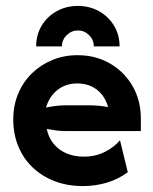

<svg xmlns="http://www.w3.org/2000/svg" viewBox="-20 -618 519 652"><path d="M261.8 13.9Q209 13.9 165.6 -2.8Q122.2 -19.4 90.6 -49.7Q59 -79.9 42 -121.5Q25 -163.2 25 -212.5Q25 -259.7 41.7 -299.7Q58.3 -339.6 88.2 -368.8Q118.1 -397.9 157.6 -414.2Q197.2 -430.6 243.1 -430.6Q304.9 -430.6 353.5 -402.4Q402.1 -374.3 430.2 -325.7Q458.3 -277.1 458.3 -215.3V-172.9H204.2Q186.8 -172.9 170.8 -175Q154.9 -177.1 138.9 -179.9Q144.4 -152.1 161.1 -130.9Q177.8 -109.7 204.2 -97.9Q230.6 -86.1 264.6 -86.1Q304.2 -86.1 335.8 -102.1Q367.4 -118.1 387.5 -141.7L413.9 -33.3Q382.6 -9.7 343.4 2.1Q304.2 13.9 261.8 13.9ZM136.1 -252.8Q152.8 -256.2 169.8 -258.3Q186.8 -260.4 204.2 -260.4H277.8Q297.2 -260.4 314.6 -259Q331.9 -257.6 347.2 -254.2Q340.3 -279.2 325.7 -297.2Q311.1 -315.3 289.9 -325Q268.8 -334.7 241.7 -334.7Q216 -334.7 194.8 -324.7Q173.6 -314.6 158.7 -296.5Q143.8 -278.5 136.1 -252.8ZM102.8 -460.4Q102.8 -500 121.7 -531.2Q140.6 -562.4 172.8 -580.1Q205.1 -597.9 244.4 -597.9Q283.9 -597.9 316.3 -579.9Q348.6 -561.8 367.4 -530.6Q386.1 -499.3 386.1 -460.4H298.6Q298.6 -482.8 282.5 -498.7Q266.3 -514.6 244.6 -514.6Q222.9 -514.6 206.6 -498.7Q190.3 -482.8 190.3 -460.4Z"/></svg>

Font: Afacad Flux
Style: Regular
Weight: 400
Designer: Kristian Moeller
Foundry: Dicotype
Version: Version 1.100